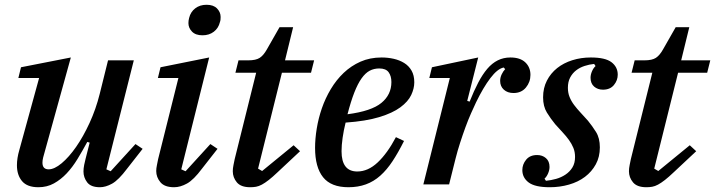

<svg xmlns="http://www.w3.org/2000/svg" viewBox="-20 -773 2998 805"><path d="M141 12Q94 12 72.5 -13.5Q51 -39 51 -80Q51 -95 53.5 -111Q56 -127 61 -144L144 -446H57L68 -491L277 -532L161 -113Q158 -101 158 -91Q158 -63 184 -63Q208 -63 238.5 -88.5Q269 -114 299 -157Q329 -200 355.5 -257.5Q382 -315 398 -379L433 -520H541L426 -63L444 -55L548 -169L578 -149L513 -66Q477 -18 450 -3Q423 12 399 12Q361 12 345.5 -8.5Q330 -29 330 -54Q330 -67 333 -82Q336 -97 339 -108L356 -175L346 -178Q326 -141 305 -106.5Q284 -72 259.5 -46Q235 -20 206 -4Q177 12 141 12Z M710 12Q670 12 652.5 -9Q635 -30 635 -56Q635 -67 638 -81Q641 -95 643 -106L728 -446H642L653 -491L857 -532L740 -63L758 -55L862 -169L892 -149L827 -66Q792 -19 764 -3.5Q736 12 710 12ZM829 -625Q800 -625 785 -640.5Q770 -656 770 -676Q770 -687 773 -698Q779 -723 798.5 -738Q818 -753 846 -753Q875 -753 890 -737.5Q905 -722 905 -702Q905 -697 904.5 -691Q904 -685 902 -680Q896 -655 876.5 -640Q857 -625 829 -625Z M1029 12Q990 12 973 -8.5Q956 -29 956 -55Q956 -67 959 -81.5Q962 -96 964 -106L1054 -468H967L980 -520H1021Q1053 -520 1069 -530.5Q1085 -541 1099 -566L1152 -659H1209L1175 -520H1297L1284 -468H1162L1062 -66L1079 -56L1211 -164L1238 -139L1144 -51Q1123 -31 1107 -18.5Q1091 -6 1078 1Q1065 8 1053.5 10Q1042 12 1029 12Z M1441 12Q1368 12 1334.5 -30Q1301 -72 1301 -153Q1301 -191 1308 -234Q1315 -277 1329.5 -319Q1344 -361 1367 -399.5Q1390 -438 1421 -467.5Q1452 -497 1491.5 -514.5Q1531 -532 1580 -532Q1606 -532 1630.5 -526.5Q1655 -521 1674.5 -509Q1694 -497 1705.5 -477Q1717 -457 1717 -428Q1717 -402 1704 -374.5Q1691 -347 1658.5 -323Q1626 -299 1570 -282Q1514 -265 1429 -259Q1421 -227 1416.5 -195.5Q1412 -164 1412 -139Q1412 -54 1478 -54Q1523 -54 1563.5 -92Q1604 -130 1640 -198L1674 -182Q1650 -134 1626 -97.5Q1602 -61 1574.5 -36.5Q1547 -12 1514 0Q1481 12 1441 12ZM1437 -294Q1537 -307 1579 -341.5Q1621 -376 1621 -429Q1621 -454 1609.5 -470Q1598 -486 1570 -486Q1548 -486 1530 -476.5Q1512 -467 1496 -444.5Q1480 -422 1465.5 -385Q1451 -348 1437 -294Z M1866 -446H1780L1791 -491L1985 -532L1939 -350L1949 -347Q1967 -392 1985 -426.5Q2003 -461 2023 -484.5Q2043 -508 2067 -520Q2091 -532 2120 -532Q2161 -532 2182.5 -511.5Q2204 -491 2204 -459Q2204 -429 2185 -406Q2166 -383 2133 -383Q2108 -383 2092.5 -397Q2077 -411 2077 -434Q2077 -448 2083.5 -461.5Q2090 -475 2098 -483L2092 -490Q2066 -485 2036 -445.5Q2006 -406 1976 -344Q1967 -325 1955 -298Q1943 -271 1931.5 -239.5Q1920 -208 1909 -174Q1898 -140 1890 -108L1863 0H1755Z M2285 12Q2223 12 2196.5 -8Q2170 -28 2170 -60Q2170 -84 2186 -103.5Q2202 -123 2232 -123Q2254 -123 2269 -110Q2284 -97 2284 -73Q2284 -60 2278 -46Q2272 -32 2263 -24L2269 -15Q2290 -17 2311.5 -23Q2333 -29 2351 -41Q2369 -53 2380 -71Q2391 -89 2391 -115Q2391 -136 2384 -153Q2377 -170 2365.5 -186Q2354 -202 2339 -218Q2324 -234 2308 -252Q2289 -275 2273 -301Q2257 -327 2257 -365Q2257 -404 2273 -435Q2289 -466 2316 -487.5Q2343 -509 2379.5 -520.5Q2416 -532 2457 -532Q2518 -532 2544 -512Q2570 -492 2570 -460Q2570 -436 2554 -416.5Q2538 -397 2508 -397Q2486 -397 2471 -410Q2456 -423 2456 -447Q2456 -460 2462 -474Q2468 -488 2477 -496L2471 -505Q2451 -503 2431 -496.5Q2411 -490 2395.5 -478Q2380 -466 2370.5 -448Q2361 -430 2361 -405Q2361 -384 2368 -366.5Q2375 -349 2387 -333Q2399 -317 2414 -301Q2429 -285 2445 -267Q2463 -245 2479 -219.5Q2495 -194 2495 -155Q2495 -115 2478 -84Q2461 -53 2432.5 -31.5Q2404 -10 2365.5 1Q2327 12 2285 12Z M2690 12Q2651 12 2634 -8.5Q2617 -29 2617 -55Q2617 -67 2620 -81.5Q2623 -96 2625 -106L2715 -468H2628L2641 -520H2682Q2714 -520 2730 -530.5Q2746 -541 2760 -566L2813 -659H2870L2836 -520H2958L2945 -468H2823L2723 -66L2740 -56L2872 -164L2899 -139L2805 -51Q2784 -31 2768 -18.5Q2752 -6 2739 1Q2726 8 2714.5 10Q2703 12 2690 12Z"/></svg>

Font: IBM Plex Serif Medium
Style: Italic
Weight: 500
Italic angle: -14°
Designer: Mike Abbink, Paul van der Laan, Pieter van Rosmalen
Foundry: Bold Monday
Version: Version 2.5